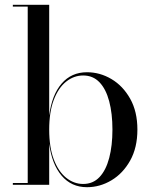

<svg xmlns="http://www.w3.org/2000/svg" viewBox="-20 -770 640 800"><path d="M342.5 10Q277.5 10 236.8 -38Q196 -86 185 -171V0H33.5V-7.5H95.5V-742.5H33.5V-750H185V-288.5Q196 -374.5 236.8 -421.8Q277.5 -469 342.5 -469Q396.5 -469 444.5 -440.5Q492.5 -412 522.5 -358.5Q552.5 -305 552.5 -230Q552.5 -155 522.5 -101.2Q492.5 -47.5 444.5 -18.8Q396.5 10 342.5 10ZM326.5 -3.5Q367.5 -3.5 394.5 -32Q421.5 -60.5 435 -111.8Q448.5 -163 448.5 -230Q448.5 -297 435 -348Q421.5 -399 394.5 -427.2Q367.5 -455.5 326.5 -455.5Q288 -455.5 255.8 -430Q223.5 -404.5 204.2 -354.2Q185 -304 185 -230Q185 -156 204.2 -105.5Q223.5 -55 255.8 -29.2Q288 -3.5 326.5 -3.5Z"/></svg>

Font: Bodoni Moda 28pt
Style: Regular
Weight: 400
Designer: Owen Earl
Foundry: indestructible type
Version: Version 2.005